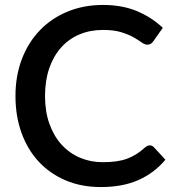

<svg xmlns="http://www.w3.org/2000/svg" viewBox="-20 -748 704 776"><path d="M585.5 -160.5Q595 -160.5 602 -153L648.5 -102.5Q604.5 -49.5 540.5 -20.8Q476.5 8 387.5 8Q308.5 8 244.8 -19.2Q181 -46.5 136 -95.2Q91 -144 66.8 -211.5Q42.5 -279 42.5 -360Q42.5 -441 68.2 -508.8Q94 -576.5 140.8 -625.2Q187.5 -674 252.8 -701Q318 -728 396.5 -728Q474.5 -728 534.2 -702.8Q594 -677.5 638 -635.5L599.5 -581Q595.5 -575.5 590 -571.5Q584.5 -567.5 575 -567.5Q565 -567.5 552.2 -576.8Q539.5 -586 519.8 -597.2Q500 -608.5 470.2 -617.8Q440.5 -627 396 -627Q344.5 -627 301.5 -609Q258.5 -591 227.5 -556.5Q196.5 -522 179.2 -472.5Q162 -423 162 -360Q162 -296.5 180 -246.8Q198 -197 229.5 -162.8Q261 -128.5 303.5 -110.5Q346 -92.5 395 -92.5Q425 -92.5 448.8 -95.8Q472.5 -99 492.5 -106.2Q512.5 -113.5 530.2 -124.5Q548 -135.5 565.5 -151.5Q575.5 -160.5 585.5 -160.5Z"/></svg>

Font: LatoLatin Semibold
Style: Regular
Weight: 600
Designer: Lukasz Dziedzic with Adam Twardoch and Botio Nikoltchev
Foundry: tyPoland Lukasz Dziedzic
Version: Version 2.015; 2015-08-06; http://www.latofonts.com/